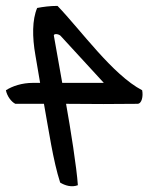

<svg xmlns="http://www.w3.org/2000/svg" viewBox="-24 -609 503 651"><path d="M458 -303C462 -283 457 -257 442 -257C389 -256 267 -256 200 -257C215 -173 236 -41 240 19C219 27 196 20 180 10C156 -64 141 -169 125 -257H28C14 -264 0 -283 -4 -303C18 -317 50 -328 88 -328H112L96 -422C85 -484 85 -542 102 -582C123 -586 146 -589 171 -589C250 -507 358 -355 458 -303ZM328 -328 181 -488C173 -495 155 -496 159 -486L187 -328Z"/></svg>

Font: Snowfall
Style: RevObl
Weight: 400
Designer: Jasper
Foundry: Cannot Into Space Fonts
Version: Version 0.9